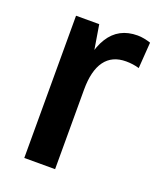

<svg xmlns="http://www.w3.org/2000/svg" viewBox="-109 -617 564 685"><g transform="rotate(20 173.0 -274.5)"><path d="M65 -540H153L182 -364V0H65ZM152 -324Q152 -434 188 -491.5Q224 -549 296 -549Q308 -549 321 -546.5Q334 -544 346 -540L339 -441Q315 -448 289 -448Q236 -448 209 -411Q182 -374 182 -302Z"/></g></svg>

Font: Pathway Extreme Condensed SemiBold
Style: Regular
Weight: 600
Width: 3
Version: Version 1.001;gftools[0.9.26]